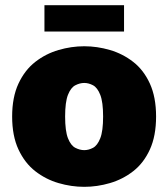

<svg xmlns="http://www.w3.org/2000/svg" viewBox="-20 -711 651 743"><path d="M306 12Q256 12 206.5 -2.5Q157 -17 116.5 -48.5Q76 -80 51.5 -132.5Q27 -185 27 -260Q27 -335 51.5 -387.5Q76 -440 116.5 -471.5Q157 -503 206.5 -517.5Q256 -532 306 -532Q356 -532 405.5 -517.5Q455 -503 495.5 -471.5Q536 -440 560 -387.5Q584 -335 584 -260Q584 -185 560 -132.5Q536 -80 495.5 -48.5Q455 -17 405.5 -2.5Q356 12 306 12ZM306 -130Q323 -130 340 -139Q357 -148 368 -176Q379 -204 379 -260Q379 -316 368 -344Q357 -372 340 -381Q323 -390 306 -390Q289 -390 271.5 -381Q254 -372 243 -344Q232 -316 232 -260Q232 -204 243 -176Q254 -148 271.5 -139Q289 -130 306 -130ZM152 -589V-691H460V-589Z"/></svg>

Font: Murecho Black
Style: Regular
Weight: 900
Designer: Neil Summerour
Foundry: Positype
Version: Version 1.010; ttfautohint (v1.8.3)